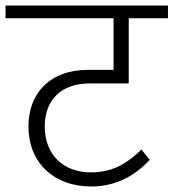

<svg xmlns="http://www.w3.org/2000/svg" viewBox="-36 -705 628 695"><path d="M289 -403H430V-639H572V-685H-16V-639H375V-452H281C148 -452 67 -371 67 -247C67 -118 157 -30 294 -30C387 -30 455 -72 506 -126L476 -164C429 -118 376 -81 294 -81C192 -81 126 -146 126 -247C126 -343 185 -403 289 -403Z"/></svg>

Font: FiraGO Light
Style: Regular
Weight: 300
Designer: bBox Type
Foundry: bBox Type GmbH
Version: Version 1.001;PS 001.001;hotconv 1.0.88;makeotf.lib2.5.64775